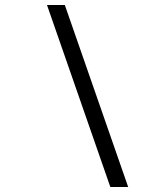

<svg xmlns="http://www.w3.org/2000/svg" viewBox="-20 -672 606 764"><path d="M167 -652 419 72H490L238 -652Z"/></svg>

Font: Charger Static
Style: 2Obl
Weight: 1000
Designer: Jasper
Foundry: KineticPlasma Fonts/Cannot Into Space Fonts
Version: Version 1.1